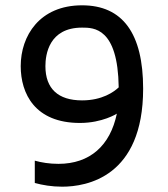

<svg xmlns="http://www.w3.org/2000/svg" viewBox="-20 -695 632 723"><path d="M214 8C306 8 519 -28 519 -361C519 -569 442 -675 289 -675C129 -675 58 -560 58 -446C58 -343 111 -232 281 -232C366 -232 420 -267 420 -267C395 -147 319 -78 200 -78C166 -78 136 -83 111 -90V-6C140 2 175 8 214 8ZM289 -317C199 -317 151 -361 151 -446C151 -489 164 -591 289 -591C333 -591 424 -591 427 -366C409 -349 365 -317 289 -317Z"/></svg>

Font: Maven Pro
Style: Medium
Weight: 500
Designer: Joe Prince
Foundry: Joe Prince
Version: Version 1.003